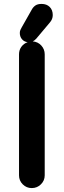

<svg xmlns="http://www.w3.org/2000/svg" viewBox="-20 -934 325 979"><path d="M77 -40V-657Q77 -679 89 -695.5Q101 -712 121 -719Q103 -721 92 -734Q81 -747 81 -766Q81 -776 85 -783.5Q89 -791 91 -795L142 -885Q149 -898 160.5 -906Q172 -914 192 -914Q218 -914 233.5 -898.5Q249 -883 249 -857Q249 -836 234 -819L165 -737Q156 -727 147 -723Q173 -721 190.5 -702Q208 -683 208 -657V-40Q208 -13 188.5 6Q169 25 142 25Q115 25 96 6Q77 -13 77 -40Z"/></svg>

Font: Varela Round Precious
Style: Bold
Weight: 700
Version: Version 1.000